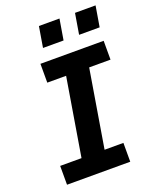

<svg xmlns="http://www.w3.org/2000/svg" viewBox="-170 -1051 940 1150"><g transform="rotate(-20 300.0 -475.5)"><path d="M54 0V-120H190L272 -615H152V-735H555V-615H419L337 -120H457V0ZM429 -819 451 -951H582L560 -819ZM199 -819 221 -951H352L330 -819Z"/></g></svg>

Font: Iosevka SS04 Heavy Extended
Style: Italic
Weight: 900
Width: 7
Italic angle: -9°
Monospace: yes
Designer: Belleve Invis
Foundry: Belleve Invis
Version: Version 19.0.0; ttfautohint (v1.8.4)